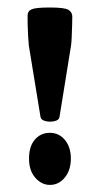

<svg xmlns="http://www.w3.org/2000/svg" viewBox="-20 -493 286 520"><path d="M89.8 -175.8 58.1 -369.6Q57.1 -378.9 56.2 -394.5Q55.2 -410.2 54.9 -426Q54.7 -441.9 54.7 -450.7Q54.7 -462.9 65.7 -467.8Q76.7 -472.7 115.2 -472.7Q155.8 -472.7 165.8 -466.1Q175.8 -459.5 175.8 -448.2Q175.8 -439.5 175.3 -422.6Q174.8 -405.8 174.1 -390.4Q173.3 -375 172.4 -369.6L141.1 -175.8Q139.6 -167.5 127.4 -164.8Q115.2 -162.1 103.3 -165Q91.3 -168 89.8 -175.8ZM115.2 7.8Q92.8 7.8 75.7 -11.5Q58.6 -30.8 58.6 -63.5Q58.6 -96.7 74.5 -115Q90.3 -133.3 115.2 -133.3Q139.6 -133.3 155.8 -114Q171.9 -94.7 171.9 -63.5Q171.9 -32.2 155.5 -12.2Q139.2 7.8 115.2 7.8Z"/></svg>

Font: Dai Banna SIL
Style: Bold
Weight: 700
Designer: Victor Gaultney
Foundry: SIL International
Version: Version 4.000